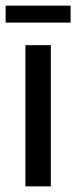

<svg xmlns="http://www.w3.org/2000/svg" viewBox="-20 -660 270 680"><path d="M160 0H70V-500H160ZM0 -640H230V-580H0Z"/></svg>

Font: Cuprum
Style: Regular
Weight: 400
Designer: Jovanny Lemonad
Foundry: Jovanny Lemonad
Version: Version 1.002